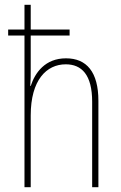

<svg xmlns="http://www.w3.org/2000/svg" viewBox="-20 -780 503 800"><path d="M108 -760H82V-657H14V-632H82V0H108V-299C108 -447 174 -512 254 -512C320 -512 364 -469 364 -356V0H390V-360C390 -480 341 -537 255 -537C168 -537 126 -477 108 -422H106C108 -446 108 -463 108 -493V-632H270V-657H108Z"/></svg>

Font: Noto Sans Armenian Condensed Thin
Style: Regular
Weight: 100
Width: 3
Designer: Monotype Design Team
Foundry: Monotype Imaging Inc.
Version: Version 2.008